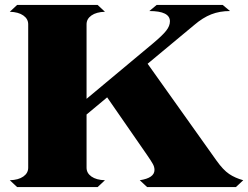

<svg xmlns="http://www.w3.org/2000/svg" viewBox="-20 -763 1012 783"><path d="M972 -28 942 0H580L550 -28Q610 -37 610 -70Q610 -82 603.5 -94Q597 -106 579 -132L417 -366L333 -296V-79Q333 -57 353 -43Q373 -29 408 -28L378 0H50L20 -28Q55 -29 75 -43Q95 -57 95 -79V-664Q95 -686 75 -700Q55 -714 20 -715L50 -743H378L408 -715Q373 -714 353 -700Q333 -686 333 -664V-360L605 -587Q642 -618 657.5 -637.5Q673 -657 673 -676Q673 -718 589 -718L619 -743H888L918 -718Q876 -718 841.5 -704.5Q807 -691 772 -661L582 -503L863 -108Q890 -70 914.5 -53.5Q939 -37 972 -28Z"/></svg>

Font: FFF_Oezguer-Guendem
Style: Bold
Weight: 700
Designer: bBox Type GmbH
Foundry: bBox Type GmbH
Version: Version 1.004